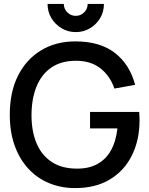

<svg xmlns="http://www.w3.org/2000/svg" viewBox="-20 -946 763 981"><path d="M367 -782Q327.5 -782 294.8 -801.5Q262 -821 242.5 -853.5Q223 -886 223 -926H306Q306 -901 324 -883Q342 -865 367 -865Q392.5 -865 410.2 -883Q428 -901 428 -926H511Q511 -886 491.8 -853.5Q472.5 -821 439.8 -801.5Q407 -782 367 -782ZM364.5 15Q292 15 231 -10.2Q170 -35.5 125 -84Q80 -132.5 55 -202Q30 -271.5 30 -360Q30 -476.5 72.5 -560.2Q115 -644 190.5 -689.2Q266 -734.5 364.5 -734.5Q491.5 -734.5 567.2 -675.5Q643 -616.5 670.5 -512.5L564.5 -493.5Q542.5 -558 493.5 -596.5Q444.5 -635 370.5 -635.5Q294 -636 243.2 -601.5Q192.5 -567 167 -504.8Q141.5 -442.5 141 -360Q140.5 -277.5 166 -215.8Q191.5 -154 242.8 -119.5Q294 -85 370.5 -84.5Q432 -83.5 476.2 -107.2Q520.5 -131 546.5 -177Q572.5 -223 580 -290H440V-374H691Q692 -365 692.5 -350.2Q693 -335.5 693 -331.5Q693 -231.5 654.5 -153Q616 -74.5 542.5 -29.8Q469 15 364.5 15Z"/></svg>

Font: Manrope ExtraLight SemiBold
Style: Regular
Weight: 600
Version: Version 4.504